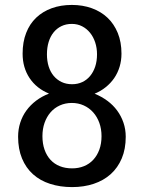

<svg xmlns="http://www.w3.org/2000/svg" viewBox="-20 -741 578 771"><path d="M467.8 -525.4Q467.8 -497.6 460.2 -472.7Q452.6 -447.8 438.5 -427.2Q424.3 -406.7 404.5 -390.9Q384.8 -375 359.9 -364.7Q387.7 -353.5 410.9 -336.4Q434.1 -319.3 450.4 -297.1Q466.8 -274.9 475.8 -248.3Q484.9 -221.7 484.9 -191.9Q484.9 -142.6 469 -105Q453.1 -67.4 424.6 -41.7Q396 -16.1 356.4 -2.9Q316.9 10.3 269.5 10.3Q221.2 10.3 181.2 -2.7Q141.1 -15.6 112.5 -41.3Q84 -66.9 68.4 -104.7Q52.7 -142.6 52.7 -191.9Q52.7 -221.7 61.3 -248.3Q69.8 -274.9 85.9 -297.1Q102.1 -319.3 125 -336.7Q147.9 -354 176.8 -365.2Q126.5 -385.7 98.6 -427.7Q70.8 -469.7 70.8 -525.4Q70.8 -572.3 85 -608.6Q99.1 -645 125.2 -669.9Q151.4 -694.8 187.7 -708Q224.1 -721.2 268.6 -721.2Q312 -721.2 348.6 -708Q385.3 -694.8 411.6 -669.9Q438 -645 452.9 -608.6Q467.8 -572.3 467.8 -525.4ZM387.7 -194.3Q387.7 -223.1 378.9 -247.6Q370.1 -272 354.2 -289.8Q338.4 -307.6 316.4 -317.6Q294.4 -327.6 268.6 -327.6Q242.2 -327.6 220.2 -317.6Q198.2 -307.6 182.9 -289.8Q167.5 -272 158.9 -247.6Q150.4 -223.1 150.4 -194.3Q150.4 -164.1 158.9 -139.9Q167.5 -115.7 182.9 -99.1Q198.2 -82.5 220.2 -73.7Q242.2 -64.9 269.5 -64.9Q295.4 -64.9 317.1 -73.7Q338.9 -82.5 354.5 -99.4Q370.1 -116.2 378.9 -140.1Q387.7 -164.1 387.7 -194.3ZM369.6 -522.9Q369.6 -548.3 362.3 -570.6Q355 -592.8 341.6 -609.4Q328.1 -626 309.6 -635.5Q291 -645 268.6 -645Q245.1 -645 226.6 -636Q208 -627 195.1 -610.8Q182.1 -594.7 175.3 -572.3Q168.5 -549.8 168.5 -522.9Q168.5 -496.1 175.5 -473.9Q182.6 -451.7 195.8 -436Q209 -420.4 227.5 -411.6Q246.1 -402.8 269.5 -402.8Q292 -402.8 310.3 -411.4Q328.6 -419.9 341.8 -435.8Q355 -451.7 362.3 -473.6Q369.6 -495.6 369.6 -522.9Z"/></svg>

Font: Ufes Sans
Style: Regular
Weight: 400
Designer: Ricardo Esteves, Filipe Motta, Cassio Ferreira, Ana Quintelato & Breno Mello
Foundry: ProDesignUfes - Ricardo Esteves, Filipe Motta, Cassio Ferreira, Ana Quintelato & Breno Mello (This is a derivative work,
Version: Version 2.0